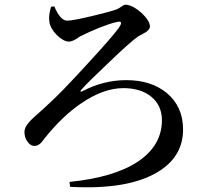

<svg xmlns="http://www.w3.org/2000/svg" viewBox="-20 -768 873 817"><path d="M651 -36C723 -79 759 -140 759 -217C759 -282 736 -333 690 -372C645 -409 588 -427 517 -427C452 -427 390 -411 331 -380C323 -376 319 -379 326 -386C345 -408 384 -446 441 -500C502 -559 544 -596 565 -611C569 -614 576 -618 586 -623C607 -633 618 -644 618 -656C618 -689 553 -748 514 -748C510 -748 505 -746 498 -741C490 -735 483 -731 476 -728C457 -721 422 -712 373 -700C318 -687 282 -680 266 -680C247 -680 228 -700 211 -741L197 -739C190 -714 187 -693 190 -676C193 -641 240 -591 273 -591C283 -591 295 -596 309 -605C315 -610 320 -613 323 -614C344 -625 369 -636 400 -649C434 -662 459 -671 476 -674C497 -680 501 -672 486 -650C468 -625 423 -573 351 -495C277 -414 222 -357 186 -325C177 -316 165 -305 149 -291C125 -270 109 -255 102 -246C90 -232 84 -219 84 -207C84 -190 89 -175 98 -164C106 -153 115 -147 126 -147C135 -147 143 -150 151 -157C156 -161 162 -169 171 -181C221 -243 272 -292 325 -328C388 -371 448 -393 505 -393C554 -393 593 -381 623 -357C654 -332 669 -298 669 -256C669 -113 529 -19 276 6L278 27C443 36 567 15 651 -36Z"/></svg>

Font: AllPunType SemiBold
Style: Regular
Weight: 600
Version: 1.0